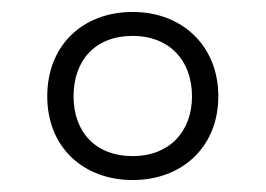

<svg xmlns="http://www.w3.org/2000/svg" viewBox="-20 -744 444 321"><path d="M202 -443C284 -443 345 -498 345 -583C345 -668 284 -724 202 -724C118 -724 59 -668 59 -583C59 -498 119 -443 202 -443ZM202 -483C140 -483 103 -523 103 -583C103 -643 139 -684 202 -684C262 -684 301 -644 301 -583C301 -524 263 -483 202 -483Z"/></svg>

Font: Noto Sans Gujarati SemiCondensed Light
Style: Regular
Weight: 300
Width: 4
Designer: Jelle Bosma - Monotype Design Team, Universal Thirst
Foundry: Monotype Imaging Inc.
Version: Version 2.106